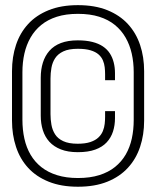

<svg xmlns="http://www.w3.org/2000/svg" viewBox="-20 -700 606 728"><path d="M275.5 8Q339.5 8 386.8 -11Q434 -30 465 -63.8Q496 -97.5 511.2 -143.2Q526.5 -189 526.5 -242.5V-430Q526.5 -484 511.2 -529.5Q496 -575 465 -608.8Q434 -642.5 386.8 -661.5Q339.5 -680.5 275.5 -680.5Q212 -680.5 164.8 -661.5Q117.5 -642.5 86.8 -609Q56 -575.5 40.8 -530Q25.5 -484.5 25.5 -430V-242.5Q25.5 -189 40.8 -143Q56 -97 86.8 -63.5Q117.5 -30 164.8 -11Q212 8 275.5 8ZM275.5 -25Q231 -25 196.5 -35.8Q162 -46.5 137 -66.2Q112 -86 96 -113.2Q80 -140.5 72.5 -174.2Q65 -208 65 -246V-426.5Q65 -463.5 72.5 -496.8Q80 -530 95.8 -557.5Q111.5 -585 136.2 -605.2Q161 -625.5 195.5 -636.5Q230 -647.5 275.5 -647.5Q321.5 -647.5 356.2 -636.5Q391 -625.5 415.8 -605.2Q440.5 -585 456.2 -557.5Q472 -530 479.5 -496.8Q487 -463.5 487 -426.5V-245Q487 -208 479.8 -174.8Q472.5 -141.5 456.8 -114.2Q441 -87 416.2 -67Q391.5 -47 356.5 -36Q321.5 -25 275.5 -25ZM275 -123Q314.5 -123 341.2 -132.8Q368 -142.5 384.5 -160.2Q401 -178 408.5 -201.5Q416 -225 416 -251.5V-278.5H378.5V-257Q378.5 -244.5 377 -230.5Q375.5 -216.5 370 -203Q364.5 -189.5 353.2 -178.8Q342 -168 322.8 -161.5Q303.5 -155 274.5 -155Q240.5 -155 219.8 -164.8Q199 -174.5 188.8 -190.8Q178.5 -207 175 -227Q171.5 -247 171.5 -267V-402.5Q171.5 -422.5 175 -442.8Q178.5 -463 189 -479.2Q199.5 -495.5 220.2 -505.2Q241 -515 275 -515Q304.5 -515 323.5 -509.2Q342.5 -503.5 353.8 -493.5Q365 -483.5 370.2 -471Q375.5 -458.5 377 -445Q378.5 -431.5 378.5 -418.5V-396H416V-422.5Q416 -444 411.2 -463Q406.5 -482 396.5 -497.5Q386.5 -513 370.2 -524Q354 -535 330.2 -541Q306.5 -547 275 -547Q237.5 -547 210.8 -536.8Q184 -526.5 167.2 -507.2Q150.5 -488 142.5 -462.2Q134.5 -436.5 134.5 -405.5V-261.5Q134.5 -231.5 142.5 -206.2Q150.5 -181 167.2 -162.5Q184 -144 210.8 -133.5Q237.5 -123 275 -123Z"/></svg>

Font: Anybody UltraCondensed Thin Light
Style: Regular
Weight: 300
Version: Version 1.111